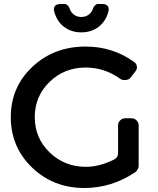

<svg xmlns="http://www.w3.org/2000/svg" viewBox="-20 -936 789 961"><path d="M251 -880Q247 -897 255.5 -906.5Q264 -916 282 -916H305Q311 -916 318 -909.5Q325 -903 327 -897Q333 -876 349 -863.5Q365 -851 387 -851Q409 -851 425 -863.5Q441 -876 447 -897Q449 -903 456 -909.5Q463 -916 469 -916H492Q510 -916 518.5 -906.5Q527 -897 523 -880Q511 -831 474.5 -802.5Q438 -774 387 -774Q336 -774 299.5 -802.5Q263 -831 251 -880ZM571 -309Q571 -323 581.5 -333.5Q592 -344 606 -344H639Q653 -344 663.5 -333.5Q674 -323 674 -309V-103Q674 -97 668.5 -87.5Q663 -78 657 -74Q539 5 402 5Q247 5 140.5 -97.5Q34 -200 34 -350Q34 -500 142 -601.5Q250 -703 409 -703Q544 -703 651 -626Q663 -618 665 -604.5Q667 -591 658 -579L633 -547Q626 -537 608.5 -535.5Q591 -534 581 -542Q503 -598 409 -598Q302 -598 228 -526Q154 -454 154 -350Q154 -245 228.5 -173Q303 -101 410 -101Q478 -101 552 -138Q571 -149 571 -169Z"/></svg>

Font: Trueno
Style: Round
Weight: 400
Designer: Julieta Ulanovsky, Jasper
Foundry: Julieta Ulanovsky, Cannot Into Space Fonts
Version: Version 3.001